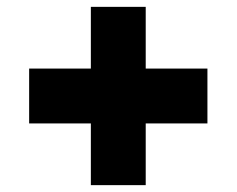

<svg xmlns="http://www.w3.org/2000/svg" viewBox="-20 -586 690 560"><path d="M65 -226V-386H585V-226ZM245 -46V-566H405V-46Z"/></svg>

Font: Azeret Mono ExtraBold
Style: Regular
Weight: 800
Designer: Martin Vácha
Foundry: Displaay
Version: Version 1.002